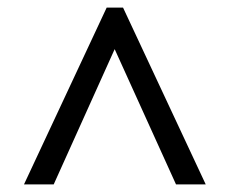

<svg xmlns="http://www.w3.org/2000/svg" viewBox="-20 -734 605 504"><path d="M43 -250H121L281 -605L442 -250H520L303 -714H260Z"/></svg>

Font: Noto Serif Georgian Bold
Style: Regular
Weight: 700
Designer: Monotype Design Team, Akaki Razmadze
Foundry: Google LLC
Version: Version 2.003